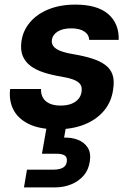

<svg xmlns="http://www.w3.org/2000/svg" viewBox="-20 -549 579 833"><path d="M227 12Q152 12 105 -11Q58 -34 38 -73.5Q18 -113 24 -163H158Q157 -143 165.5 -126.5Q174 -110 193.5 -100.5Q213 -91 243 -91Q270 -91 289.5 -98.5Q309 -106 320.5 -120Q332 -134 334 -152Q337 -173 327 -185Q317 -197 296 -204.5Q275 -212 244 -217Q202 -224 168.5 -235Q135 -246 112 -263.5Q89 -281 78.5 -306.5Q68 -332 73 -369Q79 -415 109.5 -451.5Q140 -488 190.5 -508.5Q241 -529 307 -529Q402 -529 449.5 -488Q497 -447 495 -376H367Q366 -399 345.5 -412.5Q325 -426 289 -426Q252 -426 230 -412Q208 -398 205 -375Q203 -361 211.5 -349Q220 -337 241 -328.5Q262 -320 298 -314Q345 -306 379.5 -295Q414 -284 436.5 -267.5Q459 -251 468 -225.5Q477 -200 471 -162Q464 -108 431.5 -69Q399 -30 346.5 -9Q294 12 227 12ZM84 264 97 187H212Q238 187 253 178.5Q268 170 270 151Q272 133 260.5 125.5Q249 118 225 118H162L184 -7H268L258 48Q291 47 318 57.5Q345 68 360 90.5Q375 113 370 149Q365 187 343 212.5Q321 238 288.5 251Q256 264 219 264Z"/></svg>

Font: DM Sans 11pt
Style: Bold Italic
Weight: 700
Italic angle: -10°
Version: Version 4.004;gftools[0.9.30]